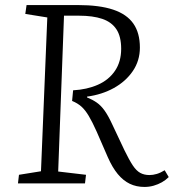

<svg xmlns="http://www.w3.org/2000/svg" viewBox="-20 -725 687 759"><path d="M269 -368Q324 -371 367 -390Q410 -409 434.5 -445Q459 -481 459 -532Q459 -581 440 -609.5Q421 -638 384 -650.5Q347 -663 292 -663H233L210 -47L320 -34L316 0H51L55 -34L142 -48L167 -656L80 -670L85 -705H288Q373 -705 427 -687Q481 -669 507 -632Q533 -595 533 -537Q533 -485 505 -444Q477 -403 430 -377Q383 -351 324 -343V-340Q346 -331 362.5 -319.5Q379 -308 393 -288.5Q407 -269 422 -237L472 -131Q491 -92 505 -71Q519 -50 534.5 -41.5Q550 -33 571 -33Q585 -33 600 -37.5Q615 -42 631 -52L647 -25Q635 -13 620 -4.5Q605 4 587.5 9Q570 14 551 14Q519 14 493 1.5Q467 -11 445.5 -37Q424 -63 406 -104L362 -205Q345 -243 331 -266.5Q317 -290 302 -303.5Q287 -317 265 -326Z"/></svg>

Font: Literata 24pt Light
Style: Italic
Weight: 300
Italic angle: -2°
Designer: Latin by Veronika Burian and Jose Scaglione. Greek by Irene Vlachou. Cyrillic by Vera Evstafieva
Foundry: TypeTogether
Version: Version 3.103;gftools[0.9.29]